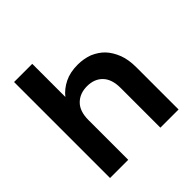

<svg xmlns="http://www.w3.org/2000/svg" viewBox="-193 -894 1047 1047"><g transform="rotate(-45 330.5 -370.0)"><path d="M209 -484.9Q236.3 -519.5 279.8 -541Q322.3 -562 380.9 -562Q426.3 -562 467.8 -546.9Q509.8 -528.8 536.1 -501Q563 -472.7 581.1 -426.8Q597.2 -383.8 597.2 -325.2V0H457V-306.2Q457 -373.5 423.8 -408.2Q390.6 -442.9 334 -442.9Q277.8 -442.9 243.2 -408.2Q209 -374 209 -306.2V0H68.8V-740.2H209Z"/></g></svg>

Font: PoppinsZ SemiBold
Style: Regular
Weight: 600
Designer: Ninad Kale (Devanagari), Jonny Pinhorn (Latin)
Foundry: Indian Type Foundry
Version: Version 3.002;FEAKit 1.0